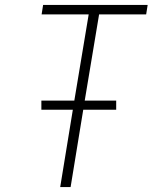

<svg xmlns="http://www.w3.org/2000/svg" viewBox="-20 -755 640 775"><path d="M223 0 274 -312H147V-349H280L338 -697H148L154 -735H576L570 -697H380L322 -349H449V-312H316L265 0Z"/></svg>

Font: Iosevka Extralight Extended
Style: Italic
Weight: 200
Width: 7
Italic angle: -9°
Monospace: yes
Designer: Belleve Invis
Foundry: Belleve Invis
Version: Version 32.5.0; ttfautohint (v1.8.4)